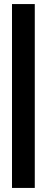

<svg xmlns="http://www.w3.org/2000/svg" viewBox="-20 -763 229 944"><path d="M39 161V-743H151V161Z"/></svg>

Font: Saira Ultra Condensed ExtraBold
Style: Regular
Weight: 800
Width: 1
Designer: Hector Gatti with collaboration of the Omnibus-Type team
Foundry: Omnibus-Type
Version: Version 1.001; ttfautohint (v1.8)